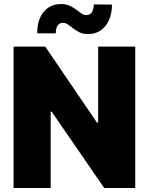

<svg xmlns="http://www.w3.org/2000/svg" viewBox="-20 -940 744 960"><path d="M656.2 0H501L238.3 -381.8H233.4V0H47.9V-707H206.1L464.8 -327.1H470.7V-707H656.2ZM283.2 -919.9Q310.5 -919.9 330.1 -910.6Q349.6 -901.4 371.1 -884.8Q382.8 -875 392.1 -869.6Q401.4 -864.3 410.2 -864.3Q429.7 -864.3 439 -878.2Q448.2 -892.1 449.2 -918L540 -917Q539.6 -870.6 523.9 -837.4Q508.3 -804.2 481.9 -787.1Q455.6 -770 422.9 -769.5Q395 -769.5 376.5 -778.8Q357.9 -788.1 336.9 -804.7Q323.2 -815.9 314 -821Q304.7 -826.2 294.9 -826.2Q277.8 -826.2 268.3 -812.5Q258.8 -798.8 258.8 -773.4H166Q166 -820.8 181.4 -853.5Q196.8 -886.2 223.1 -902.8Q249.5 -919.4 283.2 -919.9Z"/></svg>

Font: Pretendard Std Black
Style: Regular
Weight: 900
Designer: Base glyphs from Inter by Rasmus Andersson; Hangeul glyphs from Noto Sans CJK(Source Han Sans) by Jang Soo-young and Kan
Foundry: Kil Hyung-jin
Version: Version 1.309